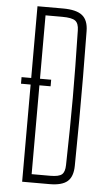

<svg xmlns="http://www.w3.org/2000/svg" viewBox="-56 -836 480 872"><g transform="rotate(5 184.0 -400.0)"><path d="M35 -473H170V-443H35ZM79 0V-800H195Q256.5 -800 283.5 -778.2Q310.5 -756.5 311 -707Q312.5 -597 313 -498.2Q313.5 -399.5 313 -301Q312.5 -202.5 311 -93Q310.5 -43.5 285.5 -21.8Q260.5 0 204 0ZM119 -38H204Q243 -38 256.8 -49.8Q270.5 -61.5 271 -93Q273 -183.5 274 -257.2Q275 -331 275 -400Q275 -469 274 -542.8Q273 -616.5 271 -707Q270.5 -738.5 255 -750.2Q239.5 -762 195 -762H119Z"/></g></svg>

Font: Big Shoulders Text Thin Thin
Style: Regular
Weight: 250
Version: Version 2.002